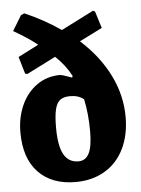

<svg xmlns="http://www.w3.org/2000/svg" viewBox="-54 -784 615 839"><g transform="rotate(-5 254.0 -365.0)"><path d="M22 -225Q22 -290 46 -343.5Q70 -397 114.5 -428.5Q159 -460 217 -460Q229 -458 245.5 -452Q262 -446 268 -444L271 -451Q246 -499 202 -541L75 -477L65 -479L43 -554L133 -600Q92 -633 29 -669L69 -735L84 -742Q166 -707 242 -655L384 -727L393 -723L416 -649L316 -599Q398 -525 442 -436.5Q486 -348 486 -253Q486 -173 456.5 -113Q427 -53 372 -20.5Q317 12 244 12Q140 12 81 -49.5Q22 -111 22 -225ZM326 -203Q326 -280 312 -345Q289 -364 252 -364Q224 -364 208.5 -352.5Q193 -341 186 -312.5Q179 -284 179 -232Q179 -152 200 -114.5Q221 -77 264 -77Q296 -77 311 -107.5Q326 -138 326 -203Z"/></g></svg>

Font: Alegreya ExtraBold
Style: Regular
Weight: 800
Designer: Juan Pablo del Peral
Foundry: Huerta Tipografica
Version: Version 2.007; ttfautohint (v1.6)